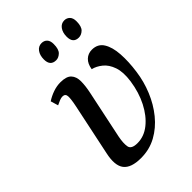

<svg xmlns="http://www.w3.org/2000/svg" viewBox="-219 -844 954 954"><g transform="rotate(-45 257.5 -367.0)"><path d="M198 10Q129 10 103.5 -23Q78 -56 94 -129L151 -400Q160 -443 159 -463Q158 -483 138 -483Q129 -483 117.5 -478.5Q106 -474 92 -467L80 -507Q103 -522 129 -531Q155 -540 181 -540Q223 -540 240 -521.5Q257 -503 257 -471Q257 -439 248 -397L195 -145Q187 -104 191.5 -79.5Q196 -55 238 -55Q285 -55 325 -87Q365 -119 393 -173.5Q421 -228 431 -297Q439 -355 426 -392.5Q413 -430 388 -450Q363 -470 337 -476Q342 -509 360.5 -526.5Q379 -544 406 -544Q447 -544 467 -512Q487 -480 490.5 -426.5Q494 -373 485 -309Q477 -249 453.5 -192Q430 -135 393 -89.5Q356 -44 307 -17Q258 10 198 10ZM403 -632Q363 -632 363 -678Q363 -707 376.5 -725.5Q390 -744 412 -744Q429 -744 440.5 -732.5Q452 -721 452 -698Q452 -661 436.5 -646.5Q421 -632 403 -632ZM244 -632Q203 -632 203 -678Q203 -707 216.5 -725.5Q230 -744 252 -744Q270 -744 281 -732.5Q292 -721 292 -698Q292 -661 276.5 -646.5Q261 -632 244 -632Z"/></g></svg>

Font: Noto Serif ExtraCondensed Medium
Style: Italic
Weight: 500
Width: 2
Italic angle: -12°
Designer: Monotype Design Team
Foundry: Monotype Imaging Inc.
Version: Version 2.013; ttfautohint (v1.8.4.7-5d5b)